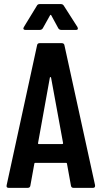

<svg xmlns="http://www.w3.org/2000/svg" viewBox="-20 -909 492 929"><path d="M228 -835Q225.1 -839.4 222.2 -835L187 -772Q182.1 -764.2 171.9 -764.2H103Q96.2 -764.2 94 -767.8Q91.8 -771.5 95.2 -777.8L158.2 -880.9Q162.1 -889.2 171.9 -889.2H274.9Q284.2 -889.2 289.1 -880.9L355 -777.8Q356.9 -772 356.9 -771Q356.9 -764.2 347.2 -764.2H276.9Q267.1 -764.2 262.2 -772ZM335.9 0Q324.7 0 323.2 -11.2L304.2 -116.2Q304.2 -121.1 297.9 -121.1H151.9Q146 -121.1 146 -116.2L127 -11.2Q125.5 0 113.8 0H22Q9.3 0 12.2 -13.2L159.2 -689Q160.6 -700.2 171.9 -700.2H278.8Q290.5 -700.2 292 -689L439.9 -13.2V-8.8Q439.9 0 429.2 0ZM164.1 -216.8Q163.1 -211.9 168.9 -211.9H279.8Q281.2 -211.9 282.7 -212.4Q284.2 -212.9 284.9 -213.9Q285.6 -214.8 285.2 -216.8L227.1 -533.2Q226.6 -536.1 224.1 -536.1Q221.7 -536.1 221.2 -533.2Z"/></svg>

Font: Barlow Condensed SemiBold
Style: Regular
Weight: 600
Width: 3
Designer: Jeremy Tribby
Foundry: Tribby Type
Version: Version 1.422;hotconv 1.0.109;makeotfexe 2.5.65596